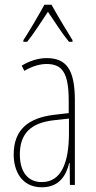

<svg xmlns="http://www.w3.org/2000/svg" viewBox="-20 -783 406 813"><path d="M198 -763H168C144 -719 100 -644 79 -613V-606H95C122 -639 158 -696 183 -733C210 -693 244 -640 272 -606H287V-613C275 -632 224 -716 198 -763ZM177 -537C143 -537 104 -525 72 -505L83 -483C120 -505 153 -512 177 -512C244 -512 271 -475 271 -355V-304L210 -297C100 -284 38 -234 38 -129C38 -57 73 10 157 10C233 10 261 -43 273 -93H275L276 0H297V-358C297 -489 261 -537 177 -537ZM209 -274 272 -281V-220C272 -97 241 -12 157 -12C99 -12 64 -54 64 -129C64 -217 110 -263 209 -274Z"/></svg>

Font: Noto Sans Arabic ExtCond Thin
Style: Regular
Weight: 100
Width: 2
Designer: Monotype Design Team, Nadine Chahine, Nizar Qandah and Khaled Hosny
Foundry: Monotype Imaging Inc.
Version: Version 2.012